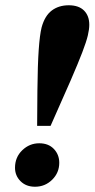

<svg xmlns="http://www.w3.org/2000/svg" viewBox="-20 -695 359 729"><path d="M121 -217 122 -351Q123 -449 127 -506Q131 -563 138 -591Q150 -635 176.5 -655Q203 -675 241 -675Q279 -675 299 -655Q319 -635 319 -601Q319 -584 313.5 -560.5Q308 -537 292.5 -496.5Q277 -456 248 -389Q219 -322 172 -217ZM37 -58Q37 -98 64.5 -124.5Q92 -151 129 -151Q164 -151 184.5 -129.5Q205 -108 205 -77Q205 -39 178 -12.5Q151 14 113 14Q79 14 58 -7Q37 -28 37 -58Z"/></svg>

Font: Source Serif 4 SmText
Style: Bold Italic
Weight: 700
Italic angle: -12°
Designer: Frank Grießhammer
Foundry: Adobe
Version: Version 4.005;hotconv 1.1.0;makeotfexe 2.6.0